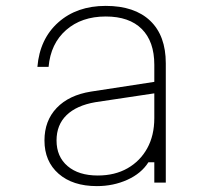

<svg xmlns="http://www.w3.org/2000/svg" viewBox="-20 -620 740 652"><path d="M484 -69Q460 -31 412.5 -9.5Q365 12 309 12Q227 12 179 -30Q131 -72 131 -143Q131 -210 172.5 -253.5Q214 -297 289 -309L504 -342V-400Q504 -479 461.5 -521.5Q419 -564 339 -564Q257 -564 204.5 -518Q152 -472 145 -393H107Q115 -488 178 -544Q241 -600 339 -600Q437 -600 490 -549.5Q543 -499 543 -405V0H504V-69ZM172 -143Q172 -88 209.5 -56Q247 -24 312 -24Q370 -24 413 -48.5Q456 -73 480 -116.5Q504 -160 504 -219V-303L304 -273Q240 -262 206 -229Q172 -196 172 -143Z"/></svg>

Font: Martian Mono Thin
Style: Regular
Weight: 100
Monospace: yes
Designer: Roman Shamin
Foundry: Evil Martians
Version: Version 1.000; ttfautohint (v1.8.4.7-5d5b)